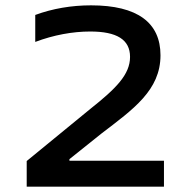

<svg xmlns="http://www.w3.org/2000/svg" viewBox="-20 -699 715 719"><path d="M594 -97H240V-103L360 -199C479 -290 581 -361 581 -492C581 -614 495 -679 321 -679C248 -679 177 -667 112 -643V-542C181 -568 252 -581 318 -581C417 -581 467 -551 467 -486C467 -420 415 -368 318 -291L80 -96V0H594Z"/></svg>

Font: LT Wave Text Medium
Style: Regular
Weight: 500
Designer: Daniel Lyons
Version: Version 2.5 (Glyphs App)